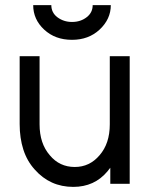

<svg xmlns="http://www.w3.org/2000/svg" viewBox="-20 -720 597 752"><path d="M110 -700Q110 -644 153 -604Q196 -564 262 -564Q327 -564 370 -604Q414 -645 414 -700H343Q343 -671 320 -653Q296 -634 262 -634Q229 -634 204 -653Q181 -671 181 -700ZM57 -500V-234Q57 -179 71.5 -134Q86 -89 116 -56Q176 12 267 12Q350 12 401 -49Q403 -52 406 -55.5Q409 -59 412 -63V0H488V-500H410V-233Q410 -158 370 -112Q331 -66 273 -66Q213 -66 175 -112Q135 -158 135 -233V-500Z"/></svg>

Font: Unageo
Style: Regular
Weight: 400
Designer: Richard Sepsi
Foundry: Richard Sepsi
Version: Version 2.000